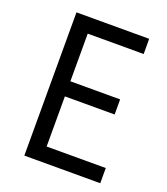

<svg xmlns="http://www.w3.org/2000/svg" viewBox="-130 -791 766 882"><g transform="rotate(20 253.0 -350.0)"><path d="M91.8 -700.2H447.3V-626H173.8V-393.1H417V-319.3H173.8V-74.2H462.9V0H91.8Z"/></g></svg>

Font: Selawik
Style: Regular
Weight: 400
Designer: Aaron Bell
Foundry: Microsoft Corporation
Version: Version 1.01